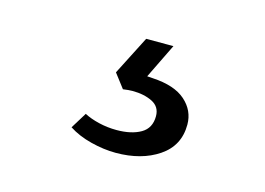

<svg xmlns="http://www.w3.org/2000/svg" viewBox="-51 -111 620 449"><g transform="rotate(15 258.5 114.0)"><path d="M140 221 164 182Q179 190 200 195Q221 200 243 200Q279 200 301.5 187Q324 174 324 145Q324 122 304 112Q284 102 256 102Q247 102 233 104L207 70L255 -24H321L280 60L294 61Q347 64 373.5 87.5Q400 111 400 145Q400 196 358.5 224Q317 252 255 252Q226 252 194.5 244Q163 236 140 221Z"/></g></svg>

Font: Trirong Bold
Style: Regular
Weight: 700
Designer: Katatrad Team
Foundry: CadsonDemak
Version: Version 1.000